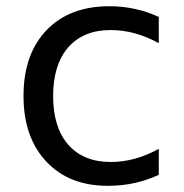

<svg xmlns="http://www.w3.org/2000/svg" viewBox="-20 -580 590 614"><path d="M487.8 -525.9V-441.9Q449.7 -462.9 411.4 -473.4Q373 -483.9 334 -483.9Q246.6 -483.9 198.2 -428.5Q149.9 -373 149.9 -272.9Q149.9 -172.9 198.2 -117.4Q246.6 -62 334 -62Q373 -62 411.4 -72.5Q449.7 -83 487.8 -104V-21Q450.2 -3.4 409.9 5.4Q369.6 14.2 324.2 14.2Q200.7 14.2 127.9 -63.5Q55.2 -141.1 55.2 -272.9Q55.2 -406.7 128.7 -483.4Q202.1 -560.1 330.1 -560.1Q371.6 -560.1 411.1 -551.5Q450.7 -543 487.8 -525.9Z"/></svg>

Font: Pangururan
Style: Regular
Weight: 400
Designer: Uli Kozok
Foundry: Michael Everson and Uli Kozok
Version: Version 1.005